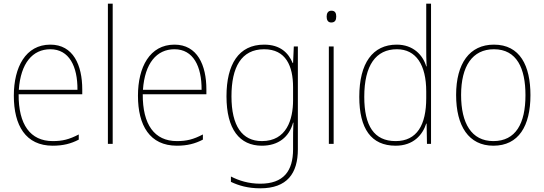

<svg xmlns="http://www.w3.org/2000/svg" viewBox="-20 -780 2951 1041"><path d="M253 -538C119 -538 55 -416 55 -261C55 -100 119 10 266 10C322 10 365 -1 407 -23V-51C355 -24 319 -15 266 -15C144 -15 80 -105 81 -269H426V-295C426 -427 377 -538 253 -538ZM253 -513C355 -513 401 -420 400 -293H82C92 -438 157 -513 253 -513Z M591 0V-760H565V0Z M926 -538C792 -538 728 -416 728 -261C728 -100 792 10 939 10C995 10 1038 -1 1080 -23V-51C1028 -24 992 -15 939 -15C817 -15 753 -105 754 -269H1099V-295C1099 -427 1050 -538 926 -538ZM926 -513C1028 -513 1074 -420 1073 -293H755C765 -438 830 -513 926 -513Z M1412 -538C1274 -538 1208 -431 1208 -258C1208 -79 1279 10 1400 10C1489 10 1548 -37 1569 -115H1571C1569 -75 1569 -51 1569 -15V29C1569 148 1517 216 1391 216C1327 216 1275 199 1232 177V206C1274 226 1324 241 1391 241C1537 241 1595 160 1595 29V-528H1573L1569 -438H1567C1544 -493 1500 -538 1412 -538ZM1412 -513C1530 -513 1569 -422 1569 -307V-237C1569 -132 1534 -15 1400 -15C1293 -15 1235 -97 1235 -258C1235 -415 1288 -513 1412 -513Z M1777 -722C1757 -722 1751 -706 1751 -690C1751 -673 1757 -658 1776 -658C1797 -658 1803 -672 1803 -690C1803 -706 1799 -722 1777 -722ZM1789 -528H1763V0H1789Z M2125 10C2221 10 2271 -48 2291 -110H2293L2295 0H2317V-760H2291V-526C2291 -491 2291 -457 2293 -420H2291C2273 -482 2220 -538 2131 -538C2001 -538 1928 -438 1928 -255C1928 -83 1992 10 2125 10ZM2125 -15C2008 -15 1955 -98 1955 -255C1955 -426 2018 -513 2132 -513C2236 -513 2291 -428 2291 -284V-248C2291 -103 2241 -15 2125 -15Z M2856 -264C2856 -423 2800 -538 2658 -538C2526 -538 2453 -436 2453 -265C2453 -97 2521 10 2655 10C2792 10 2856 -97 2856 -264ZM2480 -265C2480 -421 2541 -513 2658 -513C2783 -513 2829 -408 2829 -264C2829 -110 2776 -15 2655 -15C2536 -15 2480 -112 2480 -265Z"/></svg>

Font: Noto Sans Gujarati SemiCondensed Thin
Style: Regular
Weight: 100
Width: 4
Designer: Jelle Bosma - Monotype Design Team, Universal Thirst
Foundry: Monotype Imaging Inc.
Version: Version 2.106